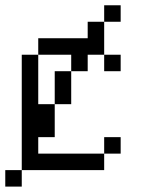

<svg xmlns="http://www.w3.org/2000/svg" viewBox="-20 -645 540 728"><path d="M437.5 -562.5H375V-625H437.5ZM0 0H62.5V62.5H0ZM62.5 -437.5H125V-250H187.5V-125H125V-62.5H375V0H62.5ZM125 -500H312.5V-562.5H375V-437.5H312.5V-375H250V-437.5H125ZM187.5 -375H250V-250H187.5ZM375 -125H437.5V-62.5H375ZM375 -437.5H437.5V-375H375Z"/></svg>

Font: 寒蝉点阵体 16px
Style: Regular
Weight: 400
Designer: Designed by Warren2060
Foundry: ChillType
Version: Version 1.000